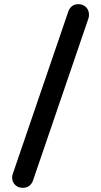

<svg xmlns="http://www.w3.org/2000/svg" viewBox="-20 -794 483 919"><path d="M42 36 307 -739Q312 -754 324 -764Q336 -774 355 -774Q378 -774 392 -759.5Q406 -745 406 -723Q406 -718 405 -712.5Q404 -707 403 -705L138 70Q133 85 120.5 95Q108 105 89 105Q66 105 52 90.5Q38 76 38 54Q38 49 39.5 43.5Q41 38 42 36Z"/></svg>

Font: Varela Round Precious
Style: Medium
Weight: 500
Designer: Joe Prince
Foundry: Joe Prince
Version: Version 1.000